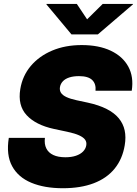

<svg xmlns="http://www.w3.org/2000/svg" viewBox="-20 -973 714 1002"><path d="M308.1 9.3Q211.9 9.3 143.3 -19.3Q74.7 -47.9 43.2 -106Q11.7 -164.1 25.9 -253.4H214.4Q210.4 -221.2 221.7 -198.5Q232.9 -175.8 258.1 -164.1Q283.2 -152.3 321.3 -152.3Q353 -152.3 376.2 -160.2Q399.4 -168 413.3 -182.1Q427.2 -196.3 430.2 -214.4Q433.1 -231 424.3 -243.7Q415.5 -256.3 393.1 -266.6Q370.6 -276.9 331.5 -285.2L260.7 -300.3Q166.5 -320.8 119.1 -371.8Q71.8 -422.9 85.9 -508.3Q97.2 -577.1 140.6 -628.7Q184.1 -680.2 252.2 -709Q320.3 -737.8 406.7 -737.8Q495.6 -737.8 558.1 -708.3Q620.6 -678.7 649.7 -625.2Q678.7 -571.8 667.5 -499.5H478.5Q481.9 -535.6 460.9 -555.7Q439.9 -575.7 392.1 -575.7Q362.3 -575.7 341.1 -568.6Q319.8 -561.5 307.9 -548.6Q295.9 -535.6 293 -519Q290 -502 298.1 -489Q306.2 -476.1 326.4 -466.6Q346.7 -457 380.4 -449.7L437.5 -437.5Q496.1 -424.8 536.4 -404.3Q576.7 -383.8 599.9 -355.7Q623 -327.6 630.6 -292.5Q638.2 -257.3 630.9 -214.8Q619.1 -143.1 578.1 -92.8Q537.1 -42.5 469 -16.6Q400.9 9.3 308.1 9.3ZM380.9 -952.6 434.6 -872.1 516.1 -952.6H674.3L673.8 -950.2L490.7 -793.5H353L222.2 -950.2L222.7 -952.6Z"/></svg>

Font: Inter 17pt Black
Style: Italic
Weight: 900
Italic angle: -9.3988°
Version: Version 4.001;git-66647c0bb